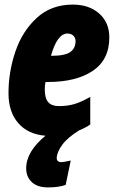

<svg xmlns="http://www.w3.org/2000/svg" viewBox="-20 -582 502 836"><path d="M178 -225Q175 -209 175 -193Q175 -154 190 -137Q205 -120 237 -120Q273 -120 302.5 -128.5Q332 -137 373 -160V-40Q355 -27 324 -14Q274 17 251 48.5Q228 80 227 106Q227 115 232 119.5Q237 124 244 124Q258 124 288 117L266 223Q236 234 189 234Q143 234 118.5 211Q94 188 94 151Q94 78 178 9Q102 3 59.5 -46Q17 -95 17 -176Q17 -269 47 -357.5Q77 -446 140 -504Q203 -562 297 -562Q368 -562 412 -523Q456 -484 456 -419Q456 -322 384 -273.5Q312 -225 188 -225ZM202 -339H204Q263 -339 286 -355.5Q309 -372 309 -403Q309 -418 299 -427Q289 -436 274 -436Q229 -436 202 -339Z"/></svg>

Font: Noto Sans UI CondBlack
Style: Italic
Weight: 900
Width: 3
Italic angle: -12°
Designer: Monotype Design Team
Foundry: Monotype Imaging Inc.
Version: Version 1.001